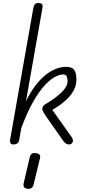

<svg xmlns="http://www.w3.org/2000/svg" viewBox="-20 -948 557 1260"><path d="M67.5 0Q60 0 54.5 -3.2Q49 -6.5 46.8 -13Q44.5 -19.5 46 -29.5L198.5 -894Q201.5 -911 209.5 -919.8Q217.5 -928.5 231.5 -928.5Q247.5 -928.5 254.8 -922Q262 -915.5 258.5 -896L150.5 -284Q207 -398 276.2 -453.8Q345.5 -509.5 414.5 -509.5Q432.5 -509.5 447.8 -503.8Q463 -498 472.2 -480Q481.5 -462 481.5 -424Q481.5 -389 464 -355.5Q446.5 -322 411.5 -290Q376.5 -258 323.5 -227L450 -48.5Q458.5 -36.5 458.5 -25Q458.5 -14 451.2 -7Q444 0 433.5 0Q421 0 411.8 -6.5Q402.5 -13 395.5 -23L282.5 -184Q270 -202.5 263.8 -214.5Q257.5 -226.5 257.5 -233.5Q257.5 -242 262.5 -250.2Q267.5 -258.5 280.5 -265.5Q351 -308.5 387.2 -345.2Q423.5 -382 423.5 -417Q423.5 -432.5 418 -446Q412.5 -459.5 394.5 -459.5Q371 -459.5 339.8 -442.8Q308.5 -426 272 -386.5Q235.5 -347 197 -279Q158.5 -211 120 -108.5L106.5 -32Q103 -13.5 93.2 -6.8Q83.5 0 67.5 0ZM161 291Q146.5 289.5 139 281Q131.5 272.5 135.5 254L175.5 83.5Q179.5 66.5 189.2 60.8Q199 55 214.5 56.5Q229.5 58 238 65.8Q246.5 73.5 242.5 90.5L200.5 263Q196.5 280 186 286.2Q175.5 292.5 161 291Z"/></svg>

Font: Edu AU VIC WA NT Pre
Style: Regular
Weight: 400
Designer: Tina and Corey Anderson, Eben Sorkin, Mirko Velimirovic
Foundry: Google for Education
Version: Version 1.001